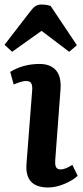

<svg xmlns="http://www.w3.org/2000/svg" viewBox="-36 -807 362 841"><path d="M300.8 -608.9 267.1 -580.1 146 -671.9 17.1 -580.1 -16.1 -610.8 94.2 -753.9Q107.9 -772.5 118.7 -779.8Q129.4 -787.1 146 -787.1Q168 -787.1 186 -780.8ZM105 -412.1Q106.4 -432.1 100.8 -442.1Q95.2 -452.1 79.1 -452.1Q72.3 -452.1 63.7 -450.4Q55.2 -448.7 50.5 -447Q45.9 -445.3 36.1 -441.7Q26.4 -438 23.9 -437L8.8 -492.2Q65.9 -526.9 137.2 -526.9Q185.1 -526.9 209.2 -499Q233.4 -471.2 229 -414.1L206.1 -107.9Q205.1 -93.8 206.3 -85Q207.5 -76.2 212.9 -70.6Q218.3 -64.9 229 -64.9Q250.5 -64.9 280.8 -85L304.2 -37.1Q286.1 -19 248.3 -2.4Q210.4 14.2 174.8 14.2Q71.8 14.2 80.1 -89.8Z"/></svg>

Font: Literata Book
Style: Bold Italic
Weight: 700
Italic angle: -3°
Designer: Latin by Veronika Burian and Jose Scaglione. Greek by Irene Vlachou. Cyrillic by Vera Evstafieva
Foundry: TypeTogether
Version: Version 1.003;PS 001.003;hotconv 1.0.88;makeotf.lib2.5.64775